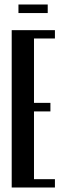

<svg xmlns="http://www.w3.org/2000/svg" viewBox="-20 -833 279 853"><path d="M224 -699V-662H131V-376H204V-338H131V-37H224V0H32V-699ZM192 -775H62V-813H192Z"/></svg>

Font: Moniqa ExtBd Cond Paragraph
Style: Regular
Weight: 800
Width: 3
Designer: Rajesh Rajput
Foundry: Rajesh Rajput
Version: Version 1.000